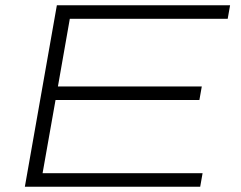

<svg xmlns="http://www.w3.org/2000/svg" viewBox="-20 -706 913 726"><path d="M74 0 195 -686H850L841 -635H244L199 -379H743L734 -328H190L141 -51H746L737 0Z"/></svg>

Font: Archivo Expanded Thin
Style: Italic
Weight: 250
Width: 7
Italic angle: -10°
Designer: Hector Gatti
Foundry: Omnibus-Type
Version: Version 2.001